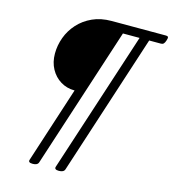

<svg xmlns="http://www.w3.org/2000/svg" viewBox="-185 -1145 1499 1682"><g transform="rotate(15 564.5 -304.0)"><path d="M271 390Q226 390 236 362L459 -326H457Q388 -326 331.5 -360.5Q275 -395 242 -455.5Q209 -516 209 -594Q209 -669 235.5 -741Q262 -813 314.5 -871Q367 -929 442.5 -963.5Q518 -998 616 -998H1109Q1124 -998 1128 -989.5Q1132 -981 1124 -958Q1117 -936 1108 -927Q1099 -918 1084 -918H977L561 362Q552 390 508 390Q464 390 473 362L890 -918H739L323 362Q314 390 271 390Z"/></g></svg>

Font: Playwrite AU VIC
Style: Regular
Weight: 400
Designer: Veronika Burian, José Scaglione
Foundry: TypeTogether
Version: Version 1.002